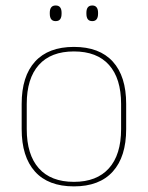

<svg xmlns="http://www.w3.org/2000/svg" viewBox="-20 -668 539 700"><path d="M249.5 11.5Q156 11.5 107.5 -42.5Q59 -96.5 59 -197.5V-289Q59 -390 107.8 -443.5Q156.5 -497 249.5 -497Q342.5 -497 391.2 -443.5Q440 -390 440 -289V-197.5Q440 -96.5 391.2 -42.5Q342.5 11.5 249.5 11.5ZM249.5 -5Q333 -5 377.2 -54.5Q421.5 -104 421.5 -197.5V-289Q421.5 -382 377.5 -431.2Q333.5 -480.5 249.5 -480.5Q165.5 -480.5 121.5 -431.2Q77.5 -382 77.5 -289V-197.5Q77.5 -104 121.5 -54.5Q165.5 -5 249.5 -5ZM183 -591Q172 -591 166.8 -597.8Q161.5 -604.5 161.5 -618.5V-621.5Q161.5 -634.5 166.8 -641.2Q172 -648 183 -648Q194 -648 199.2 -641.2Q204.5 -634.5 204.5 -621.5V-618.5Q204.5 -604.5 199.2 -597.8Q194 -591 183 -591ZM316.5 -591Q305.5 -591 300.2 -597.8Q295 -604.5 295 -618.5V-621.5Q295 -634.5 300.2 -641.2Q305.5 -648 316.5 -648Q327 -648 332.2 -641.2Q337.5 -634.5 337.5 -621.5V-618.5Q337.5 -604.5 332.2 -597.8Q327 -591 316.5 -591Z"/></svg>

Font: Anek Kannada Thin
Style: Regular
Weight: 250
Version: Version 1.003